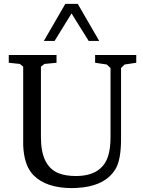

<svg xmlns="http://www.w3.org/2000/svg" viewBox="-20 -953 734 985"><path d="M25 -631V-671H270V-631L208 -625L190 -611V-249Q190 -102 279 -65Q316 -50 369 -50Q502 -50 535 -153Q547 -193 547 -249V-604L528 -622L468 -631V-671H679V-631L619 -622L601 -604V-240Q601 -136 574 -88Q566 -75 557 -64Q501 4 376 11Q363 12 350 12Q217 12 152 -54Q147 -59 143 -64Q103 -113 99 -207Q99 -222 99 -240V-611L82 -625ZM205 -743 315 -933H379L489 -743H435L347 -884L260 -743Z"/></svg>

Font: Khartiya
Style: Regular
Weight: 500
Version: Version 1.0.1